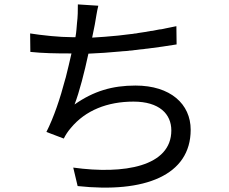

<svg xmlns="http://www.w3.org/2000/svg" viewBox="-20 -811 1040 873"><path d="M847 -221C847 -338 755 -422 596 -422C491 -422 406 -397 319 -336C341 -393 364 -483 382 -567C428 -569 478 -572 528 -577L538 -578C543 -578 548 -579 554 -579L564 -580C567 -581 571 -581 574 -581L584 -582C586 -582 588 -583 590 -583L600 -584C605 -585 610 -585 615 -586L625 -587C630 -587 636 -588 641 -589L651 -590C697 -596 742 -602 783 -609L782 -692C766 -689 750 -685 733 -682L724 -680L714 -678L704 -677L694 -675C688 -674 681 -672 674 -671L664 -670C646 -666 628 -664 609 -661L599 -659C594 -659 589 -658 584 -657L574 -656C558 -654 541 -652 524 -650L515 -649C475 -645 436 -642 399 -640C404 -663 408 -683 411 -699C416 -725 420 -758 427 -785L334 -791C334 -763 334 -737 330 -705C328 -687 328 -668 323 -642H306C278 -642 246 -644 214 -647L204 -648C172 -651 142 -655 117 -659L118 -575C174 -569 233 -568 298 -568H305C297 -534 289 -497 279 -459L276 -449C254 -365 225 -278 191 -211L270 -181C279 -199 289 -214 302 -229C368 -309 468 -349 587 -349C704 -349 759 -293 759 -218C759 -54 544 -17 313 -49L333 35C637 68 847 -13 847 -221Z"/></svg>

Font: Glow Sans SC Normal Book
Style: Regular
Weight: 500
Designer: Ryoko NISHIZUKA (kana, bopomofo & ideographs); Paul D. Hunt (Latin, Greek & Cyrillic); Sandoll Communications, Soo-young
Version: Version 0.93